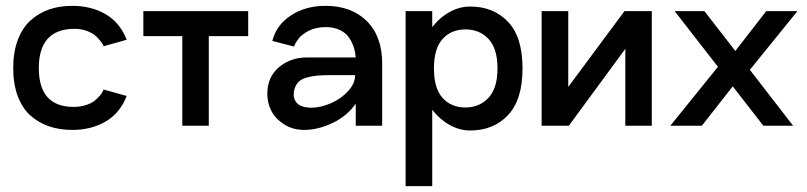

<svg xmlns="http://www.w3.org/2000/svg" viewBox="-20 -427 2741 652"><path d="M225.1 14.2Q182.6 14.2 147.2 2.2Q111.8 -9.8 84 -34.2Q56.2 -58.6 40.5 -99.9Q24.9 -141.1 24.9 -195.8Q24.9 -250.5 40.5 -291.7Q56.2 -333 84 -357.9Q111.8 -382.8 147.2 -395Q182.6 -407.2 225.1 -407.2Q290 -407.2 338.9 -378.7Q387.7 -350.1 410.2 -292L332 -270Q331.1 -272.5 329.1 -276.4Q327.1 -280.3 318.8 -290.5Q310.5 -300.8 300.5 -308.6Q290.5 -316.4 272.7 -322.8Q254.9 -329.1 233.9 -329.1Q111.8 -329.1 111.8 -195.8Q111.8 -64 230 -64Q252.4 -64 271.5 -70.1Q290.5 -76.2 301.3 -85Q312 -93.8 319.3 -102.3Q326.7 -110.8 329.1 -117.2L332 -123L410.2 -101.1Q387.7 -43 338.9 -14.4Q290 14.2 225.1 14.2Z M822.8 -389.2V-304.2H689V0H599.1V-304.2H466.8V-389.2Z M1085 -407.2Q1173.8 -407.2 1225.8 -355.2Q1277.8 -303.2 1277.8 -211.9V0H1188V-75.2Q1159.7 -33.7 1110.1 -9.8Q1060.5 14.2 1011.7 14.2Q972.2 13.7 942.9 -5.9Q913.6 -25.4 900.6 -52.2Q887.7 -79.1 887.7 -107.9Q887.7 -165.5 927.2 -198.7Q966.8 -231.9 1022 -231.9H1188Q1187 -248.5 1182.1 -264.4Q1177.2 -280.3 1166.5 -297.4Q1155.8 -314.5 1135 -324.7Q1114.3 -335 1085.9 -335Q1068.4 -335 1053 -331.3Q1037.6 -327.6 1026.9 -321.8Q1016.1 -315.9 1007.3 -309.1Q998.5 -302.2 993.4 -295.2Q988.3 -288.1 984.6 -282.2Q981 -276.4 979.5 -272.5L978 -269L904.8 -288.1Q918.9 -342.8 968.5 -375Q1018.1 -407.2 1085 -407.2ZM1035.6 -61Q1070.3 -61.5 1105.2 -77.1Q1140.1 -92.8 1163.1 -118.7Q1186 -144.5 1186 -171.9H1106Q1075.7 -171.9 1056.9 -170.2Q1038.1 -168.5 1019.5 -163.1Q1001 -157.7 991 -145.8Q981 -133.8 978 -115.2Q974.6 -92.8 987.8 -77.6Q1001 -62.5 1035.6 -61Z M1576.7 -404.8Q1655.8 -404.8 1705.1 -353Q1754.4 -301.3 1754.4 -194.8Q1754.4 -88.4 1705.1 -36.1Q1655.8 16.1 1576.7 16.1Q1540.5 16.1 1506.8 -2.7Q1473.1 -21.5 1447.8 -54.2V205.1H1357.4V-389.2H1447.8V-335Q1473.1 -367.7 1506.8 -386.2Q1540.5 -404.8 1576.7 -404.8ZM1560.5 -62Q1607.9 -62 1638.7 -94.7Q1669.4 -127.4 1669.4 -194.8Q1669.4 -261.7 1639.2 -294.4Q1608.9 -327.1 1560.5 -327.1Q1512.2 -327.1 1482.9 -294.7Q1453.6 -262.2 1453.6 -194.8Q1453.6 -127 1482.9 -94.5Q1512.2 -62 1560.5 -62Z M2100.6 -389.2H2193.4V0H2103.5V-261.2L1911.6 0H1819.3V-389.2H1909.7V-131.8Z M2688 -389.2 2526.4 -189.9 2673.3 0H2572.3L2468.3 -133.8L2363.3 0H2256.3L2418 -200.2L2271 -389.2H2372.1L2477.1 -253.9L2582 -389.2Z"/></svg>

Font: Neutral Grotesk
Style: Regular
Weight: 400
Designer: Nawras Khrais
Foundry: Nawras Khrais
Version: Version 1.000;PS 001.000;hotconv 1.0.88;makeotf.lib2.5.64775